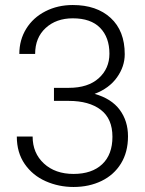

<svg xmlns="http://www.w3.org/2000/svg" viewBox="-20 -735 578 765"><path d="M416 -521Q416 -586 379 -624Q342 -662 270 -662Q204 -662 162 -623.5Q120 -585 120 -520H57Q57 -576 84.5 -620.5Q112 -665 161 -690Q210 -715 270 -715Q365 -715 421 -663.5Q477 -612 477 -519Q477 -470 446 -426.5Q415 -383 357 -361Q424 -342 457 -297.5Q490 -253 490 -192Q490 -129 462 -83.5Q434 -38 384.5 -14Q335 10 273 10Q214 10 162 -13Q110 -36 78.5 -81.5Q47 -127 47 -191H110Q110 -125 155 -83.5Q200 -42 273 -42Q346 -42 387 -80.5Q428 -119 428 -190Q428 -262 381.5 -297.5Q335 -333 254 -333H195V-385H254Q331 -385 373.5 -423.5Q416 -462 416 -521Z"/></svg>

Font: Freesentation 3 Light
Style: Regular
Weight: 300
Designer: glyphs from Roboto by Christian Robertson / Hangul glyphs from Noto Sans CJK(Source Han Sans) by Jang Soo-young and Kang
Foundry: PT&
Version: Version 2.001